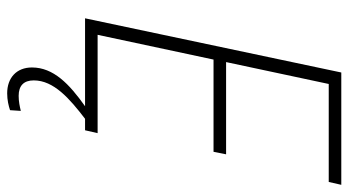

<svg xmlns="http://www.w3.org/2000/svg" viewBox="-238 -516 971 535"><g transform="rotate(90 247.5 -248.5)"><path d="M31 0H276C214 44 168 88 168 148C168 191 197 217 240 217C259 217 275 213 287 209L289 179C277 182 263 185 247 185C219 185 204 171 204 143C204 87 255 43 311 0H343L351 -35H77L146 -358H403L410 -393H153L214 -679H487L495 -714H182Z"/></g></svg>

Font: Noto Sans SemiCondensed ExtraLight
Style: Italic
Weight: 200
Width: 4
Italic angle: -12°
Designer: Monotype Design Team
Foundry: Monotype Imaging Inc.
Version: Version 2.013